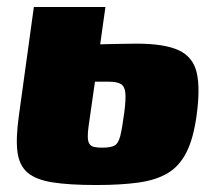

<svg xmlns="http://www.w3.org/2000/svg" viewBox="-20 -525 608 550"><path d="M256 5Q179 5 131 -2.5Q83 -10 59 -30.5Q35 -51 30 -90Q25 -129 34 -193L77 -505H282L267 -398Q274 -398 284 -398.5Q294 -399 306.5 -399Q319 -399 335 -399.5Q351 -400 370 -400Q451 -400 492 -381Q533 -362 543.5 -317Q554 -272 543 -193Q534 -128 514 -88.5Q494 -49 460.5 -29Q427 -9 376.5 -2Q326 5 256 5ZM273 -102Q297 -102 308 -108Q319 -114 324.5 -135.5Q330 -157 336 -203Q341 -241 339 -259.5Q337 -278 326 -284.5Q315 -291 291 -291Q286 -291 281 -291Q276 -291 271.5 -291Q267 -291 262 -291Q257 -291 252 -291L234 -165Q231 -144 231.5 -131.5Q232 -119 236.5 -112.5Q241 -106 250 -104Q259 -102 273 -102Z"/></svg>

Font: Genos Black
Style: Italic
Weight: 900
Italic angle: -8°
Version: Version 1.010